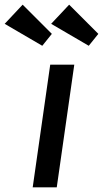

<svg xmlns="http://www.w3.org/2000/svg" viewBox="-70 -802 441 822"><path d="M70 0 145 -525H248L173 0ZM310 -606 149 -700 226 -782 351 -657ZM111 -606 -50 -700 27 -782 152 -657Z"/></svg>

Font: Lexend
Style: Italic
Weight: 400
Italic angle: -8.13011°
Designer: Bonnie Shaver-Troup, Thomas Jockin
Foundry: Lexend
Version: Version 1.007